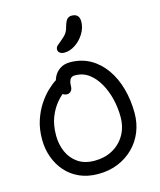

<svg xmlns="http://www.w3.org/2000/svg" viewBox="-142 -1091 1003 1201"><g transform="rotate(-15 360.0 -490.0)"><path d="M344 10Q276 10 223.5 -13.5Q171 -37 134.5 -78.5Q98 -120 78.5 -174Q59 -228 59 -290Q59 -357 77 -411.5Q95 -466 123 -508.5Q151 -551 181.5 -580Q212 -609 237 -624.5Q262 -640 274 -640Q284 -640 292 -637Q300 -634 309 -621Q324 -599 313.5 -582Q303 -565 282 -551Q252 -531 221.5 -496Q191 -461 170.5 -410Q150 -359 150 -290Q150 -233 171.5 -184Q193 -135 236 -105.5Q279 -76 344 -76Q409 -76 460 -104Q511 -132 540.5 -182.5Q570 -233 570 -300Q570 -357 556.5 -414Q543 -471 516 -519Q489 -567 450.5 -595.5Q412 -624 361 -624Q338 -624 329 -607.5Q320 -591 320 -566Q320 -545 309.5 -533.5Q299 -522 284 -522Q271 -522 259.5 -529Q248 -536 240.5 -550.5Q233 -565 233 -585Q233 -619 246.5 -647Q260 -675 287 -693Q314 -711 351 -711Q425 -711 482.5 -678.5Q540 -646 580 -589Q620 -532 640.5 -457.5Q661 -383 661 -300Q661 -235 638.5 -179Q616 -123 573.5 -80.5Q531 -38 473 -14Q415 10 344 10ZM336 -778Q317 -778 306 -786.5Q295 -795 295 -808Q295 -823 306 -833Q317 -843 336 -858Q362 -879 372.5 -896Q383 -913 390 -942Q399 -970 410 -980Q421 -990 437 -990Q463 -990 475 -977Q487 -964 487 -940Q487 -899 464 -861.5Q441 -824 406 -801Q371 -778 336 -778Z"/></g></svg>

Font: Shantell Sans Light
Style: Regular
Weight: 400
Version: Version 1.011;[c5ecc13dd]